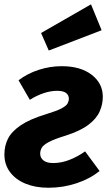

<svg xmlns="http://www.w3.org/2000/svg" viewBox="-25 -857 519 894"><path d="M262.3 -548.8Q350.1 -548.8 401.9 -508.8Q453.7 -468.9 453.7 -406.4Q453.7 -371.2 438.9 -337.7Q424.2 -304.3 386.5 -275.8Q348.9 -247.3 280.4 -225.4Q227.7 -209.3 202.4 -195.7Q177.1 -182.1 169.6 -169.2Q162.1 -156.3 162.1 -141.5Q162.1 -121.9 177.5 -109.9Q192.8 -97.8 222.6 -97.8Q262 -97.8 300.7 -113.5Q339.5 -129.1 371.2 -152.2L438.6 -60.9Q395.1 -25 332.1 -3.9Q269.2 17.2 200 17.2Q140.2 17.2 94 -1.7Q47.8 -20.7 21.6 -55.8Q-4.5 -90.9 -4.5 -138.2Q-4.5 -178.2 12.3 -211.5Q29.2 -244.8 71.2 -273.4Q113.2 -302 188.6 -325Q238.7 -340.3 261.3 -352.2Q283.8 -364.2 289.7 -375.3Q295.6 -386.5 295.6 -397.3Q295.6 -414.2 282.5 -424.2Q269.5 -434.1 240.7 -434.1Q210.2 -434.1 177.3 -422.9Q144.5 -411.7 114 -392.3L61.3 -483.2Q103 -514.9 155.4 -531.8Q207.7 -548.8 262.3 -548.8ZM166.2 -703.3 398.7 -836.8 448.2 -716.2 202.1 -621.7Z"/></svg>

Font: Fira Sans Variable
Style: Italic
Weight: 397
Italic angle: -8°
Designer: Carrois Corporate & Edenspiekermann AG
Foundry: Carrois Corporate GbR & Edenspiekermann AG
Version: Version 4.202